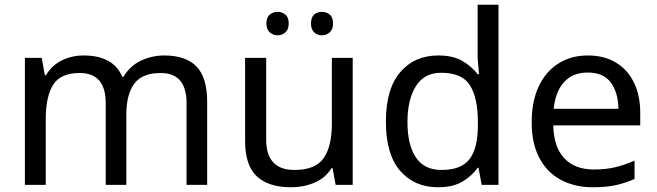

<svg xmlns="http://www.w3.org/2000/svg" viewBox="-20 -780 2772 810"><path d="M673 -546Q764 -546 809 -499.5Q854 -453 854 -349V0H767V-345Q767 -472 658 -472Q580 -472 546.5 -427Q513 -382 513 -296V0H426V-345Q426 -472 316 -472Q235 -472 204 -422Q173 -372 173 -278V0H85V-536H156L169 -463H174Q199 -505 241.5 -525.5Q284 -546 332 -546Q458 -546 496 -456H501Q528 -502 574.5 -524Q621 -546 673 -546Z M1468 -536V0H1396L1383 -71H1379Q1353 -29 1307 -9.5Q1261 10 1209 10Q1112 10 1063 -36.5Q1014 -83 1014 -185V-536H1103V-191Q1103 -63 1222 -63Q1311 -63 1345.5 -113Q1380 -163 1380 -257V-536ZM1104 -681Q1104 -707 1118 -718.5Q1132 -730 1151 -730Q1170 -730 1184 -718.5Q1198 -707 1198 -681Q1198 -656 1184 -643.5Q1170 -631 1151 -631Q1132 -631 1118 -643.5Q1104 -656 1104 -681ZM1292 -681Q1292 -707 1305.5 -718.5Q1319 -730 1338 -730Q1357 -730 1371 -718.5Q1385 -707 1385 -681Q1385 -656 1371 -643.5Q1357 -631 1338 -631Q1319 -631 1305.5 -643.5Q1292 -656 1292 -681Z M1828 10Q1728 10 1668 -59.5Q1608 -129 1608 -267Q1608 -405 1668.5 -475.5Q1729 -546 1829 -546Q1891 -546 1930.5 -523Q1970 -500 1995 -467H2001Q2000 -480 1997.5 -505.5Q1995 -531 1995 -546V-760H2083V0H2012L1999 -72H1995Q1971 -38 1931 -14Q1891 10 1828 10ZM1842 -63Q1927 -63 1961.5 -109.5Q1996 -156 1996 -250V-266Q1996 -366 1963 -419.5Q1930 -473 1841 -473Q1770 -473 1734.5 -416.5Q1699 -360 1699 -265Q1699 -169 1734.5 -116Q1770 -63 1842 -63Z M2460 -546Q2529 -546 2578.5 -516Q2628 -486 2654.5 -431.5Q2681 -377 2681 -304V-251H2314Q2316 -160 2360.5 -112.5Q2405 -65 2485 -65Q2536 -65 2575.5 -74.5Q2615 -84 2657 -102V-25Q2616 -7 2576 1.5Q2536 10 2481 10Q2405 10 2346.5 -21Q2288 -52 2255.5 -113.5Q2223 -175 2223 -264Q2223 -352 2252.5 -415Q2282 -478 2335.5 -512Q2389 -546 2460 -546ZM2459 -474Q2396 -474 2359.5 -433.5Q2323 -393 2316 -321H2589Q2588 -389 2557 -431.5Q2526 -474 2459 -474Z"/></svg>

Font: Noto Sans Marchen
Style: Regular
Weight: 400
Designer: Monotype Design Team
Foundry: Monotype Imaging Inc.
Version: Version 2.003; ttfautohint (v1.8.4.7-5d5b)